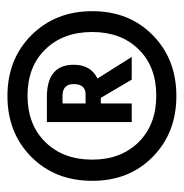

<svg xmlns="http://www.w3.org/2000/svg" viewBox="-9 -818 494 516"><g transform="rotate(-90 238.0 -560.0)"><path d="M218 -453H168V-681H235Q322 -681 322 -609Q322 -563 285 -545L343 -453H282L233 -536H218ZM238 -639H218V-577H242Q270 -577 270 -609Q270 -639 238 -639ZM10 -559Q10 -659 74.5 -723Q139 -787 238 -787Q337 -787 401.5 -722.5Q466 -658 466 -559Q466 -460 401.5 -396.5Q337 -333 238 -333Q139 -333 74.5 -396.5Q10 -460 10 -559ZM67 -559Q67 -482 114 -434.5Q161 -387 239 -387Q317 -387 363.5 -434.5Q410 -482 410 -559Q410 -637 363.5 -685Q317 -733 239 -733Q161 -733 114 -685Q67 -637 67 -559Z"/></g></svg>

Font: Hind Vadodara SemiBold
Style: Regular
Weight: 600
Designer: Hitesh Malaviya
Foundry: Indian Type Foundry
Version: Version 1.001;PS 1.0;hotconv 1.0.86;makeotf.lib2.5.63406; tt